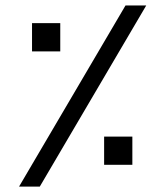

<svg xmlns="http://www.w3.org/2000/svg" viewBox="-20 -694 615 714"><path d="M523.9 -673.8H446.8L50.8 0H127.9ZM99.1 -607.9V-502.9H204.1V-607.9ZM367.2 -186V-81.1H472.2V-186Z"/></svg>

Font: Droid Sans Arabic
Style: Regular
Weight: 400
Foundry: Ascender Corporation
Version: Version 1.00